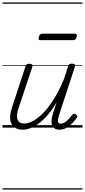

<svg xmlns="http://www.w3.org/2000/svg" viewBox="-20 -1030 686 1550"><path d="M164 17Q123 17 96 -2.5Q69 -22 63 -62.5Q57 -103 78 -166L186 -494Q190 -506 196.5 -510.5Q203 -515 216 -515Q233 -515 239 -509Q245 -503 241 -491L131 -161Q117 -120 117.5 -91Q118 -62 132.5 -47.5Q147 -33 177 -33Q208 -33 246 -53Q284 -73 326 -115Q368 -157 411.5 -225Q455 -293 496 -391L530 -495Q534 -508 540 -512Q546 -516 560 -516Q576 -516 582.5 -510.5Q589 -505 585 -493L458 -105Q450 -80 448 -63.5Q446 -47 452 -39.5Q458 -32 470 -32Q487 -32 504 -43Q521 -54 536.5 -70.5Q552 -87 564 -103Q570 -111 577 -112Q584 -113 592 -107Q602 -100 603.5 -93.5Q605 -87 600 -80Q588 -62 567.5 -39.5Q547 -17 519.5 0Q492 17 460 17Q436 17 421.5 7.5Q407 -2 400.5 -18.5Q394 -35 396 -58Q398 -81 406 -109L437 -206Q402 -144 365 -101.5Q328 -59 292.5 -33Q257 -7 224 5Q191 17 164 17ZM307 -706Q294 -706 292 -712.5Q290 -719 293 -731Q297 -744 303 -751Q309 -758 321 -758H585Q597 -758 599.5 -751Q602 -744 598 -731Q595 -718 588.5 -712Q582 -706 571 -706ZM0 490H646V500H0ZM0 -20H646V0H0ZM0 -505H646V-500H0ZM0 -1010H646V-1000H0Z"/></svg>

Font: Playwrite AU VIC Guides
Style: Regular
Weight: 400
Designer: Veronika Burian, José Scaglione
Foundry: TypeTogether
Version: Version 1.003